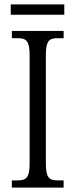

<svg xmlns="http://www.w3.org/2000/svg" viewBox="-20 -855 344 875"><path d="M29 -788H273V-835H29ZM34 0H270V-33H244C204 -33 189 -44 189 -111V-603C189 -670 204 -681 244 -681H270V-714H34V-681H60C99 -681 115 -670 115 -603V-110C115 -44 99 -33 60 -33H34Z"/></svg>

Font: Noto Serif Armenian Condensed Light
Style: Regular
Weight: 300
Width: 3
Designer: Monotype Design Team
Foundry: Monotype Imaging Inc.
Version: Version 2.008